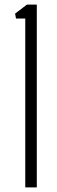

<svg xmlns="http://www.w3.org/2000/svg" viewBox="-20 -820 248 840"><path d="M90.5 0V-739H50L46 -760.5L98 -800H141V0Z"/></svg>

Font: Big Shoulders Stencil Text Thin ExtraLight
Style: Regular
Weight: 250
Version: Version 2.001